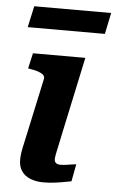

<svg xmlns="http://www.w3.org/2000/svg" viewBox="-53 -776 496 818"><g transform="rotate(5 194.5 -367.0)"><path d="M60 -739H389L370 -648H40ZM163 5Q132 5 107.5 -5Q83 -15 70 -34.5Q57 -54 57 -82Q57 -97 59.5 -113.5Q62 -130 68 -156Q74 -182 83 -225L128 -434Q130 -444 123 -451Q116 -458 102 -463Q88 -468 68 -471L57 -473L72 -539H296L227 -216Q220 -180 214.5 -156.5Q209 -133 206.5 -119Q204 -105 204 -98Q204 -87 210.5 -81.5Q217 -76 230 -76Q243 -76 255 -78Q267 -80 278 -81.5Q289 -83 297 -84L283 -10Q267 -7 248 -3.5Q229 0 207.5 2.5Q186 5 163 5Z"/></g></svg>

Font: Roboto Serif SemiBold
Style: Italic
Weight: 600
Italic angle: -10°
Version: Version 1.007